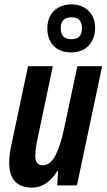

<svg xmlns="http://www.w3.org/2000/svg" viewBox="-20 -846 486 876"><path d="M414 -719Q414 -767 384 -796.5Q354 -826 306 -826Q256 -826 226 -796Q196 -766 196 -716Q196 -667 224.5 -637Q253 -607 305 -607Q356 -607 385 -638.5Q414 -670 414 -719ZM257 -717Q257 -767 307 -767Q354 -767 354 -717Q354 -667 306 -667Q257 -667 257 -717ZM242 -66H245L241 0H331L446 -544H333L272 -257Q256 -182 233 -137Q210 -92 174 -92Q141 -92 141 -135Q141 -151 144 -172.5Q147 -194 152 -216L221 -544H108L33 -190Q22 -141 22 -104Q22 10 127 10Q194 10 242 -66Z"/></svg>

Font: Noto Sans Display Condensed
Style: Bold Italic
Weight: 700
Width: 3
Designer: Monotype Design team
Foundry: Monotype Imaging Inc.
Version: 1.000